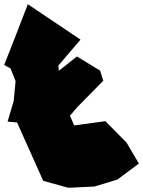

<svg xmlns="http://www.w3.org/2000/svg" viewBox="-45 -791 679 911"><path d="M234 -455 232 -480 337 -603 87 -771C50 -675 13 -578 -25 -483L5 -466L29 -406L20 -312L-9 -214L36 -210L160 67L279 100L403 94L512 61L614 -15L555 -115L455 -216L307 -196L287 -242L322 -283L445 -408L430 -456L320 -523Z"/></svg>

Font: Asimov Silicon
Style: Regular
Weight: 400
Designer: Google
Version: Version 2.000980; 2014